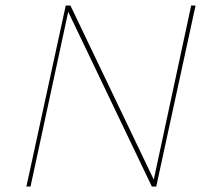

<svg xmlns="http://www.w3.org/2000/svg" viewBox="-20 -678 753 698"><path d="M691 -658 548 0H532L228 -635L91 0H76L219 -658H236L539 -25L675 -658Z"/></svg>

Font: Ysabeau Thin
Style: Italic
Weight: 200
Italic angle: -12°
Designer: Christian Thalmann (Catharsis Fonts)
Version: Version 0.003